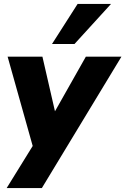

<svg xmlns="http://www.w3.org/2000/svg" viewBox="-20 -782 641 982"><path d="M14 180 168 -69 158 3 19 -492H197L271 -170H237L419 -492H601L194 180ZM246 -557 377 -762H548L361 -557Z"/></svg>

Font: Nunito Sans 12pt Black
Style: Italic
Weight: 900
Italic angle: -9°
Designer: Vernon Adams
Foundry: Vernon Adams
Version: Version 3.101;gftools[0.9.27]